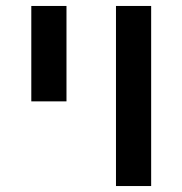

<svg xmlns="http://www.w3.org/2000/svg" viewBox="-20 -624 612 644"><path d="M85 -284V-604H203V-284ZM369 0V-604H487V0Z"/></svg>

Font: Noto Sans Hebrew Droid SemiBold
Style: Regular
Weight: 600
Designer: Monotype Design Team
Foundry: Monotype Imaging Inc.
Version: Version 1.100; ttfautohint (v1.8.4.7-5d5b)